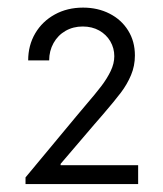

<svg xmlns="http://www.w3.org/2000/svg" viewBox="-20 -916 417 492"><path d="M45.4 -461.4 175.3 -617.7 198.7 -645.5Q225.6 -676.8 240 -695.8Q254.4 -714.8 263.7 -734.1Q272.9 -753.4 272.9 -772Q272.9 -792.5 262.7 -810.1Q252.4 -827.6 234.1 -837.9Q215.8 -848.1 191.9 -848.1Q167.5 -848.1 147.9 -836.9Q128.4 -825.7 117.2 -805.7Q106 -785.6 106 -761.2H52.2Q52.2 -799.8 70.3 -830.6Q88.4 -861.3 120.4 -878.9Q152.3 -896.5 192.9 -896.5Q230.5 -896.5 260.7 -881.1Q291 -865.7 308.3 -837.9Q325.7 -810.1 325.7 -773.9Q325.7 -747.1 315.7 -723.4Q305.7 -699.7 289.8 -678.7Q273.9 -657.7 244.1 -623L221.7 -597.2L135.3 -496.1V-492.7H334V-444.3H45.4Z"/></svg>

Font: Reddit Sans Light
Style: Regular
Weight: 300
Designer: Stephen Hutchings
Foundry: Reddit
Version: Version 1.013